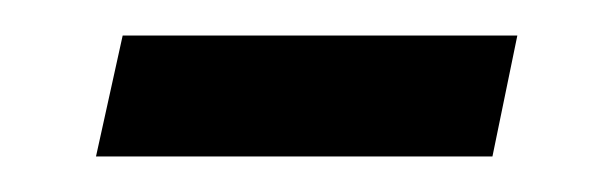

<svg xmlns="http://www.w3.org/2000/svg" viewBox="-20 -306 344 108"><path d="M34 -218 49 -286H271L257 -218Z"/></svg>

Font: Source Sans 3 Medium
Style: Italic
Weight: 500
Italic angle: -11°
Designer: Paul D. Hunt
Foundry: Adobe
Version: Version 3.052;hotconv 1.1.0;makeotfexe 2.6.0